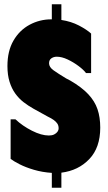

<svg xmlns="http://www.w3.org/2000/svg" viewBox="-20 -802 507 904"><path d="M452 -201Q452 -107 400.5 -53Q349 1 269 11V82H224V12Q179 9 140 -2.5Q101 -14 72.5 -28.5Q44 -43 30 -54V-240H53Q86 -209 130.5 -186.5Q175 -164 210 -164Q225 -164 235 -169Q245 -174 250.5 -181.5Q256 -189 256 -198Q256 -211 250 -220Q244 -229 233 -237Q222 -245 205 -253L138 -290Q113 -304 91 -321Q69 -338 52 -361.5Q35 -385 25 -417Q15 -449 15 -491Q15 -562 43.5 -611Q72 -660 119.5 -685.5Q167 -711 222 -711H224V-782H269V-708Q315 -701 351.5 -682Q388 -663 409 -644V-458H385Q374 -473 350 -491Q326 -509 298.5 -522Q271 -535 247 -535Q233 -535 222 -527.5Q211 -520 211 -504Q211 -486 232 -471Q253 -456 291 -433L312 -422Q365 -391 395.5 -358.5Q426 -326 439 -288Q452 -250 452 -201Z"/></svg>

Font: Phudu Black
Style: Regular
Weight: 900
Version: Version 1.005;gftools[0.9.23]